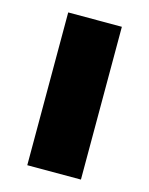

<svg xmlns="http://www.w3.org/2000/svg" viewBox="-91 -621 529 681"><g transform="rotate(15 173.5 -280.5)"><path d="M75 -561H272V0H75Z"/></g></svg>

Font: Parkinsans ExtraBold
Style: Regular
Weight: 800
Designer: Red Stone, Indian Type Foundry
Foundry: Indian Type Foundry
Version: Version 1.000